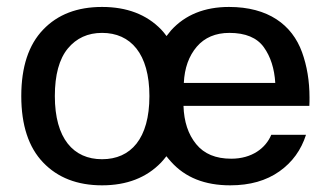

<svg xmlns="http://www.w3.org/2000/svg" viewBox="-20 -539 985 564"><path d="M279.8 -518.6C207 -518.6 149.4 -496.6 106.9 -452.1C64 -407.7 42.5 -342.3 42.5 -256.8C42.5 -171.4 64 -106 106.9 -61.5C149.4 -17.1 207 5.4 279.8 5.4C352.5 5.4 410.2 -17.1 453.1 -61.5C458.5 -67.4 463.9 -73.7 468.8 -80.1C473.1 -74.7 477.5 -69.3 482.4 -64C523.9 -17.6 581.5 5.4 656.2 5.4C714.4 5.4 762.2 -8.3 800.8 -35.6C838.9 -62.5 864.7 -98.6 878.9 -143.1H776.9C760.7 -104 720.2 -72.8 659.2 -72.8C613.8 -72.8 579.6 -86.9 556.2 -115.7C532.7 -144.5 520.5 -181.6 519 -228H888.7C889.2 -236.3 889.2 -244.1 889.2 -252.4C889.2 -300.8 881.8 -345.2 867.2 -385.7C837.9 -466.3 767.6 -518.6 652.8 -518.6C581.1 -518.6 523.9 -495.6 482.4 -449.7C478 -444.3 473.6 -439 469.2 -433.1C464.4 -439.9 459 -446.3 453.6 -452.1C410.6 -496.6 352.5 -518.6 279.8 -518.6ZM279.8 -442.4C363.8 -442.4 418.9 -381.3 418.9 -256.8C418.9 -131.8 364.3 -71.3 279.8 -71.3C195.8 -71.3 141.1 -131.8 141.1 -256.8C141.1 -318.8 153.8 -365.7 179.2 -396.5C204.6 -427.2 238.3 -442.4 279.8 -442.4ZM520 -295.4C522 -338.9 534.7 -374.5 558.1 -401.9C581.1 -428.7 613.3 -442.4 653.8 -442.4C701.2 -442.4 734.9 -428.2 754.9 -400.4C774.9 -372.6 786.1 -337.4 788.6 -295.4Z"/></svg>

Font: Estedad Medium
Style: Regular
Weight: 500
Designer: Amin Abedi
Version: Version 7.3